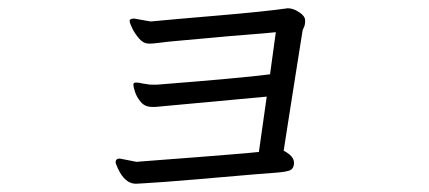

<svg xmlns="http://www.w3.org/2000/svg" viewBox="-20 -436 1040 465"><path d="M270 -52 311 -44 322 -45Q344 -47 380.5 -49.5Q417 -52 459 -55.5Q501 -59 540 -62Q579 -65 607 -68L626 -202L356 -177H349Q331 -177 321 -189Q311 -201 307 -213.5Q303 -226 303 -230.5Q303 -235 307 -236H311Q317 -236 324 -234L337 -232Q341 -231 347 -231H361Q564 -247 634 -256L648 -358Q619 -355 579 -352Q539 -349 497.5 -345Q456 -341 420 -338Q384 -335 367 -332.5Q350 -330 338.5 -330.5Q327 -331 317 -342.5Q307 -354 300.5 -367Q294 -380 294 -385.5Q294 -391 305 -391L345 -384Q397 -389 509 -398.5Q621 -408 677 -416Q690 -416 704.5 -406.5Q719 -397 719 -386.5Q719 -376 716.5 -371Q714 -366 713 -363Q705 -312 696 -256Q687 -200 679.5 -151Q672 -102 667 -71Q692 -58 692 -42Q692 -26 679.5 -22.5Q667 -19 651 -18Q635 -17 599.5 -14Q564 -11 465.5 -2.5Q367 6 327 8L309 9Q283 9 266 -27Q260 -40 260 -43Q260 -52 270 -52Z"/></svg>

Font: ToneOZ-Pinyin-WenKai-Regular
Style: Regular
Weight: 400
Designer: Fontworks Inc.
Foundry: ToneOZ
Version: Version 0.240331